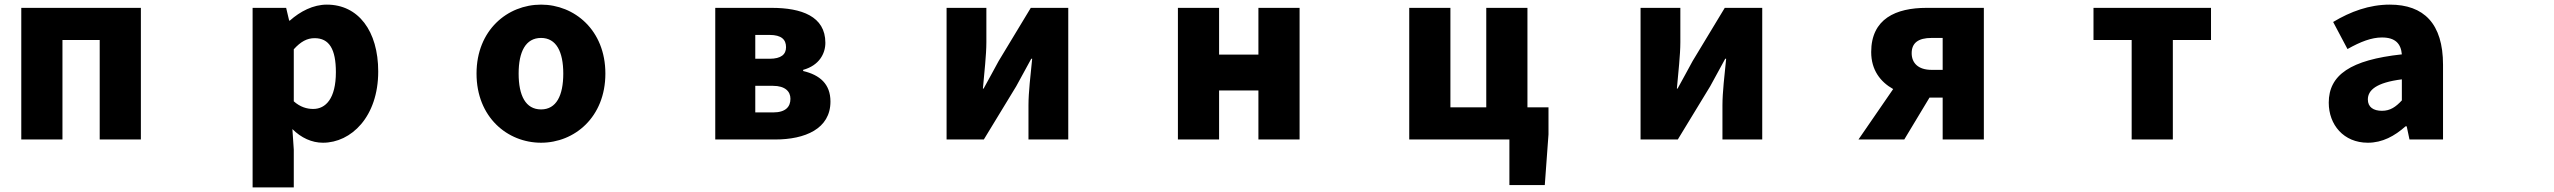

<svg xmlns="http://www.w3.org/2000/svg" viewBox="-20 -563 11040 830"><path d="M72 -529V40H250V-390H411V40H589V-529Z M1072 -529V247H1250V84L1244 -5C1282 33 1328 54 1376 54C1498 54 1615 -58 1615 -254C1615 -429 1529 -543 1393 -543C1334 -543 1278 -514 1233 -474H1230L1217 -529ZM1250 -125V-350C1280 -383 1307 -398 1340 -398C1403 -398 1432 -351 1432 -251C1432 -137 1388 -92 1334 -92C1307 -92 1278 -100 1250 -125Z M2319 54C2463 54 2597 -56 2597 -245C2597 -433 2463 -543 2319 -543C2174 -543 2040 -433 2040 -245C2040 -56 2174 54 2319 54ZM2222 -245C2222 -339 2252 -399 2319 -399C2385 -399 2415 -339 2415 -245C2415 -150 2385 -90 2319 -90C2252 -90 2222 -150 2222 -245Z M3316 -529H3072V40H3331C3460 40 3570 -6 3570 -124C3570 -200 3524 -239 3452 -256V-261C3521 -280 3548 -331 3548 -378C3548 -493 3444 -529 3316 -529ZM3245 -77V-192H3321C3375 -192 3397 -167 3397 -136C3397 -102 3377 -77 3322 -77ZM3245 -309V-412H3307C3358 -412 3378 -392 3378 -359C3378 -328 3357 -309 3307 -309Z M4072 -529V40H4233L4373 -190C4391 -222 4419 -275 4438 -309H4442C4435 -239 4426 -164 4426 -108V40H4598V-529H4436L4297 -299C4280 -266 4250 -214 4232 -180H4229C4235 -249 4244 -325 4244 -381V-529Z M5072 -529V40H5250V-172H5420V40H5598V-529H5420V-327H5250V-529Z M6505 40V237H6658L6674 18V-99H6583V-529H6405V-99H6250V-529H6072V40Z M7072 -529V40H7233L7373 -190C7391 -222 7419 -275 7438 -309H7442C7435 -239 7426 -164 7426 -108V40H7598V-529H7436L7297 -299C7280 -266 7250 -214 7232 -180H7229C7235 -249 7244 -325 7244 -381V-529Z M8378 -141V40H8556V-529H8308C8176 -529 8069 -482 8069 -338C8069 -260 8109 -209 8164 -178L8014 40H8212L8321 -141ZM8244 -333C8244 -377 8272 -399 8330 -399H8378V-261H8330C8272 -261 8244 -291 8244 -333Z M9195 -390V40H9373V-390H9538V-529H9030V-390Z M10216 54C10279 54 10332 25 10379 -17H10384L10396 40H10541V-283C10541 -461 10458 -543 10311 -543C10222 -543 10141 -513 10066 -468L10128 -351C10185 -383 10232 -401 10277 -401C10335 -401 10359 -374 10363 -328C10141 -304 10047 -239 10047 -119C10047 -24 10111 54 10216 54ZM10216 -133C10216 -173 10252 -206 10363 -220V-129C10337 -101 10313 -84 10277 -84C10240 -84 10216 -100 10216 -133Z"/></svg>

Font: コーポレート・ロゴ ver3 Bold
Style: Regular
Weight: 700
Designer: [KANA_main] LOGOTYPE.JP [Source Han Sans] Ryoko NISHIZUKA 西塚涼子 (kana, bopomofo & ideographs); Paul D. Hunt (Latin, Greek
Version: Version 12.001;FEAKit 1.0